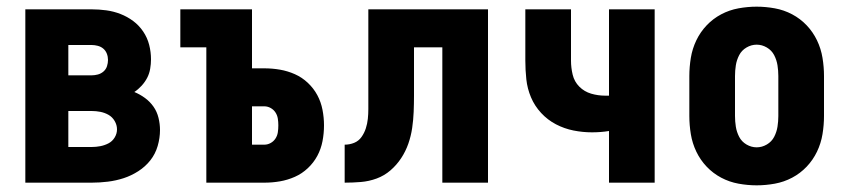

<svg xmlns="http://www.w3.org/2000/svg" viewBox="-20 -548 2540 576"><path d="M56 0V-520H255Q277 -520 299 -517Q321 -514 341.5 -506Q362 -498 379.5 -485Q397 -472 409.5 -453.5Q422 -435 427.5 -413.5Q433 -392 433 -370Q433 -356 430.5 -341.5Q428 -327 421.5 -314.5Q415 -302 405 -291Q395 -280 383 -272Q400 -265 415 -254Q430 -243 440.5 -228Q451 -213 455.5 -194.5Q460 -176 460 -158Q460 -134 453 -110Q446 -86 431 -67Q416 -48 395 -34.5Q374 -21 351 -13.5Q328 -6 303.5 -3Q279 0 255 0ZM185 -322H255Q264 -322 273.5 -324.5Q283 -327 290.5 -333.5Q298 -340 301 -349.5Q304 -359 304 -368Q304 -378 300.5 -387Q297 -396 290 -402Q283 -408 273.5 -410.5Q264 -413 255 -413H185ZM185 -107H255Q268 -107 281 -109.5Q294 -112 305.5 -118Q317 -124 324 -135.5Q331 -147 331 -160Q331 -173 324 -185Q317 -197 305.5 -203.5Q294 -210 281 -212.5Q268 -215 255 -215H185Z M599 0V-406H521V-520H736V-343H773Q797 -343 820 -339Q843 -335 864.5 -325.5Q886 -316 903.5 -299.5Q921 -283 932 -262.5Q943 -242 947.5 -218.5Q952 -195 952 -172Q952 -148 947.5 -124.5Q943 -101 932 -80.5Q921 -60 903.5 -43.5Q886 -27 864.5 -17.5Q843 -8 820 -4Q797 0 773 0ZM773 -114Q783 -114 792 -119Q801 -124 806.5 -132.5Q812 -141 813.5 -151Q815 -161 815 -172Q815 -182 813.5 -192Q812 -202 806.5 -210.5Q801 -219 792 -224Q783 -229 773 -229H736V-114Z M1014 0V-114Q1029 -114 1042.5 -119.5Q1056 -125 1064.5 -137Q1073 -149 1077.5 -163Q1082 -177 1083.5 -191.5Q1085 -206 1085 -220.5Q1085 -235 1085 -249V-520H1444V0H1307V-406H1222V-261Q1222 -237 1221 -212.5Q1220 -188 1216.5 -164Q1213 -140 1205 -117Q1197 -94 1183.5 -73.5Q1170 -53 1151.5 -37Q1133 -21 1110 -12.5Q1087 -4 1062.5 -2Q1038 0 1014 0Z M1807 0V-155Q1795 -153 1782 -152Q1769 -151 1756 -151Q1728 -151 1700.5 -156.5Q1673 -162 1648 -175Q1623 -188 1603.5 -209Q1584 -230 1573 -256Q1562 -282 1559 -310Q1556 -338 1556 -366V-520H1693V-366Q1693 -345 1698 -324Q1703 -303 1718 -288Q1733 -273 1753.5 -267Q1774 -261 1796 -261H1807V-520H1944V0Z M2250 8Q2223 8 2195.5 3Q2168 -2 2143.5 -15Q2119 -28 2100 -48Q2081 -68 2069 -93Q2057 -118 2052.5 -145.5Q2048 -173 2048 -200V-320Q2048 -347 2052.5 -374.5Q2057 -402 2069 -427Q2081 -452 2100 -472Q2119 -492 2143.5 -505Q2168 -518 2195.5 -523Q2223 -528 2250 -528Q2277 -528 2304.5 -523Q2332 -518 2356.5 -505Q2381 -492 2400 -472Q2419 -452 2431 -427Q2443 -402 2447.5 -374.5Q2452 -347 2452 -320V-200Q2452 -173 2447.5 -145.5Q2443 -118 2431 -93Q2419 -68 2400 -48Q2381 -28 2356.5 -15Q2332 -2 2304.5 3Q2277 8 2250 8ZM2250 -106Q2266 -106 2280.5 -114.5Q2295 -123 2302.5 -137.5Q2310 -152 2312.5 -168Q2315 -184 2315 -200V-320Q2315 -336 2312.5 -352Q2310 -368 2302.5 -382.5Q2295 -397 2280.5 -405.5Q2266 -414 2250 -414Q2234 -414 2219.5 -405.5Q2205 -397 2197.5 -382.5Q2190 -368 2187.5 -352Q2185 -336 2185 -320V-200Q2185 -184 2187.5 -168Q2190 -152 2197.5 -137.5Q2205 -123 2219.5 -114.5Q2234 -106 2250 -106Z"/></svg>

Font: Iosevka SS18 Heavy
Style: Regular
Weight: 900
Monospace: yes
Designer: Belleve Invis
Foundry: Belleve Invis
Version: Version 25.1.1; ttfautohint (v1.8.4)